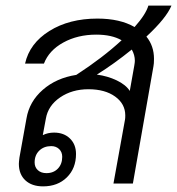

<svg xmlns="http://www.w3.org/2000/svg" viewBox="-20 -652 629 682"><path d="M500 -522Q527 -489 527 -443Q527 -425 525 -416L452 0H383L424 -227Q425 -232 425 -242Q425 -283 389 -309Q353 -335 294 -335Q236 -335 193.5 -306Q151 -277 143 -231L132 -172Q150 -181 172 -181Q207 -181 228.5 -160Q250 -139 250 -105Q250 -54 217.5 -22Q185 10 133 10Q93 10 70 -11.5Q47 -33 47 -70Q47 -76 49 -92L74 -231Q84 -291 132 -333Q180 -375 251 -386Q345 -447 412 -509Q377 -529 322 -529Q256 -529 205 -501Q154 -473 136 -426H69Q85 -498 155.5 -542Q226 -586 326 -586Q406 -586 458 -556Q498 -601 507 -632H589Q571 -588 500 -522ZM459 -436Q459 -457 448 -476Q385 -425 324 -387Q362 -382 394.5 -366.5Q427 -351 441 -329L457 -419Q459 -431 459 -436ZM162 -133Q136 -133 119.5 -117Q103 -101 103 -75Q103 -58 114.5 -47.5Q126 -37 145 -37Q170 -37 185.5 -53Q201 -69 201 -95Q201 -112 190 -122.5Q179 -133 162 -133Z"/></svg>

Font: Sarabun Light
Style: Italic
Weight: 300
Italic angle: -10°
Designer: Suppakit Chalermlarp | Katatrad Co.,Ltd.
Foundry: Cadson Demak Co.,Ltd.
Version: Version 1.000; ttfautohint (v1.6)